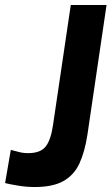

<svg xmlns="http://www.w3.org/2000/svg" viewBox="-28 -743 448 773"><path d="M111.5 10Q78.5 10 43.8 4.2Q9 -1.5 -7.5 -6L15.5 -139.5Q29 -136.5 46.5 -131.5Q64 -126.5 85.5 -126.5Q135 -126.5 156 -153.2Q177 -180 185.5 -240L257 -723H401L324 -201Q313.5 -132 291.8 -85Q270 -38 227.2 -14Q184.5 10 111.5 10Z"/></svg>

Font: Public Sans Thin
Style: Bold Italic
Weight: 700
Italic angle: -8°
Version: Version 2.001